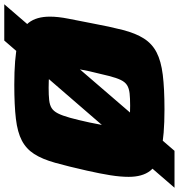

<svg xmlns="http://www.w3.org/2000/svg" viewBox="-1 -794 838 900"><g transform="rotate(90 418.0 -344.0)"><path d="M-12 55 675 -743H848L158 55ZM365 8Q242 8 172.5 -7.5Q103 -23 74.5 -59.5Q46 -96 46 -159Q46 -197 55.5 -245Q65 -293 77 -355Q93 -441 108.5 -501Q124 -561 148.5 -599.5Q173 -638 213.5 -659Q254 -680 318.5 -688Q383 -696 481 -696Q603 -696 672 -680.5Q741 -665 769 -628.5Q797 -592 797 -528Q797 -490 789.5 -442.5Q782 -395 768 -333Q748 -244 731 -183.5Q714 -123 690 -85.5Q666 -48 627 -27.5Q588 -7 525 0.5Q462 8 365 8ZM380 -153Q414 -153 437 -155.5Q460 -158 474.5 -167Q489 -176 499.5 -196.5Q510 -217 520 -253Q530 -289 542 -344Q552 -391 558 -425Q564 -459 564 -482Q564 -508 554 -519Q544 -530 522 -532.5Q500 -535 463 -535Q428 -535 405.5 -532.5Q383 -530 368 -521Q353 -512 343 -491.5Q333 -471 324 -435.5Q315 -400 302 -344Q296 -312 290.5 -285.5Q285 -259 281.5 -239Q278 -219 278 -204Q278 -180 288.5 -169Q299 -158 321.5 -155.5Q344 -153 380 -153Z"/></g></svg>

Font: Saira Expanded ExtraBold
Style: Italic
Weight: 800
Width: 7
Italic angle: -12°
Designer: Hector Gatti with collaboration of the Omnibus-Type team
Foundry: Omnibus-Type
Version: Version 1.101